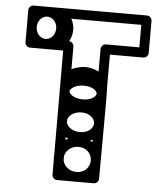

<svg xmlns="http://www.w3.org/2000/svg" viewBox="-58 -902 845 978"><g transform="rotate(5 364.0 -412.5)"><path d="M49 -825V-660C49 -644.9 63.3 -635 74 -635H186C244.5 -635 285.8 -687.9 285.8 -744C285.8 -801 243.2 -850 186 -850H74C58.9 -850 49 -835.7 49 -825ZM99 -800H186C212.4 -800 235.8 -777 235.8 -744C235.8 -710.1 211.1 -685 186 -685H99ZM99.2 -743C99.2 -776.3 123.1 -800 149 -800C174.9 -800 198.8 -776.3 198.8 -743C198.8 -709.7 174.9 -686 149 -686C123.1 -686 99.2 -709.7 99.2 -743ZM49.2 -743C49.2 -686.3 91.3 -636 149 -636C206.7 -636 248.8 -686.3 248.8 -743C248.8 -799.7 206.7 -850 149 -850C91.3 -850 49.2 -799.7 49.2 -743ZM244 -430.8C244 -374.2 308.1 -345.7 365 -345.7C422.7 -345.7 483 -375.2 483 -430.8C483 -486.5 422.7 -516 365 -516C308.1 -516 244 -487.5 244 -430.8ZM294 -430.8C294 -440.7 315.9 -466 365 -466C413.3 -466 433 -441.7 433 -430.8C433 -419.9 413.3 -395.7 365 -395.7C315.9 -395.7 294 -421 294 -430.8ZM244 -278.8C244 -218.3 303.5 -178.6 365 -178.6C427.3 -178.6 483 -219.3 483 -278.8C483 -338.3 427.3 -379 365 -379C303.4 -379 244 -339.4 244 -278.8ZM294 -278.8C294 -301.5 320.6 -329 365 -329C408.7 -329 433 -302.6 433 -278.8C433 -255.1 408.7 -228.6 365 -228.6C320.5 -228.6 294 -256.2 294 -278.8ZM244 -88.8C244 -24.1 299.8 25.5 365 25.5C431 25.5 483 -25.2 483 -88.8C483 -152.5 431 -203.1 365 -203.1C299.8 -203.1 244 -153.6 244 -88.8ZM294 -88.8C294 -122.9 324.2 -153.1 365 -153.1C405 -153.1 433 -124 433 -88.8C433 -53.7 405 -24.5 365 -24.5C324.2 -24.5 294 -54.8 294 -88.8ZM483 0C483 -202.9 486.5 -439.3 482.8 -471.8C475.1 -541.1 402.4 -561.2 365 -561.2C333.7 -561.2 245 -543.8 245 -469V0C245 15.1 259.3 25 270 25H458C473.1 25 483 10.7 483 0ZM433 -25H295V-469C295 -492.2 336.3 -511.2 365 -511.2C393.6 -511.2 430 -494.4 433.2 -466.2C435.5 -445.1 433.2 -222.6 433 -25ZM99 -685V-800H629V-685H458C442.9 -685 433 -670.7 433 -660V-25H295L294 -660C294 -674.3 281.5 -685 269 -685ZM49 -660C49 -649.3 58.9 -635 74 -635H244L245 0C245 12.5 255.8 25 270 25H458C468.7 25 483 15.1 483 0V-635H654C664.7 -635 679 -644.9 679 -660V-825C679 -835.7 669.1 -850 654 -850H74C63.3 -850 49 -840.1 49 -825Z"/></g></svg>

Font: Hussar Techniczny
Style: Bold 
Weight: 700
Foundry: Cannot Into Space Fonts
Version: Version 0.77